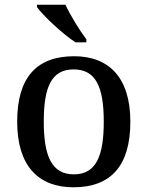

<svg xmlns="http://www.w3.org/2000/svg" viewBox="-20 -786 627 816"><path d="M301 -606H347V-619C318 -657 279 -721 258 -766H137V-756C162 -721 245 -642 301 -606ZM292 10C451 10 534 -81 534 -269C534 -456 443 -547 295 -547C135 -547 53 -456 53 -269C53 -81 143 10 292 10ZM294 -45C200 -45 166 -122 166 -269C166 -417 199 -491 293 -491C387 -491 421 -417 421 -269C421 -122 388 -45 294 -45Z"/></svg>

Font: Noto Serif Devanagari Medium
Style: Regular
Weight: 500
Designer: Universal Thirst, Indian Type Foundry and the Monotype Design Team
Foundry: Monotype Imaging Inc.
Version: Version 2.004